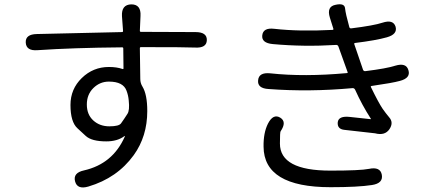

<svg xmlns="http://www.w3.org/2000/svg" viewBox="-20 -810 2040 880"><path d="M385 45Q334 60 324 21Q314 -18 365 -29Q497 -59 552 -184Q554 -189 550 -186Q518 -162 467 -162Q400 -162 373 -187Q354 -205 335 -222Q303 -251 303 -329Q303 -402 355 -452.5Q407 -503 479 -503Q515 -503 541 -494Q546 -492 546 -497L545 -588Q545 -593 540 -593Q313 -591 152 -580Q100 -576 98 -615Q96 -653 149 -654L539 -663Q544 -663 544 -668L539 -736Q536 -789 582 -790Q627 -790 624 -737L621 -669Q621 -664 626 -664L876 -663Q929 -663 928 -626Q927 -589 874 -592Q835 -594 635 -594H626Q621 -594 621 -589L623 -448Q623 -429 633 -413Q655 -377 655 -301Q655 -185 593 -99Q517 6 385 45ZM535 -245Q550 -266 564 -288Q575 -304 570 -350Q568 -373 560 -394Q545 -436 479 -436Q438 -436 408 -406.5Q378 -377 378 -331Q378 -285 407.5 -258Q437 -231 481.5 -231Q526 -231 535 -245Z M1495 48Q1189 48 1188 -138Q1187 -201 1208 -243Q1232 -290 1264 -271Q1296 -252 1266 -208Q1263 -204 1263 -152Q1263 -28 1494 -28Q1631 -28 1671 -36Q1723 -47 1730 -9Q1737 30 1685 38Q1621 48 1495 48ZM1765 -218Q1744 -187 1699 -199Q1696 -200 1557 -215Q1525 -219 1528 -250Q1532 -280 1584 -274L1677 -264Q1682 -263 1679 -267Q1639 -329 1608 -398Q1604 -407 1595 -406Q1397 -388 1211 -402Q1159 -405 1163 -442Q1166 -479 1218 -474Q1374 -457 1570 -475Q1575 -475 1573 -480L1531 -597Q1528 -605 1519 -604Q1373 -595 1230 -608Q1178 -613 1182 -648Q1186 -684 1237 -678Q1352 -665 1504 -673Q1509 -673 1508 -678L1492 -729Q1476 -780 1518 -788Q1559 -797 1561.5 -772Q1564 -747 1581 -686Q1583 -679 1590 -680Q1694 -693 1733 -706Q1782 -722 1793 -688Q1803 -653 1753 -639Q1704 -625 1607 -613Q1602 -612 1604 -607L1644 -490Q1647 -483 1655 -484Q1752 -496 1792 -509Q1842 -524 1852 -488Q1863 -452 1812 -439Q1780 -430 1683 -416Q1678 -415 1680 -411Q1715 -339 1734 -311Q1748 -291 1764 -272Q1785 -248 1765 -218Z"/></svg>

Font: Resource Han Rounded JP
Style: Regular
Weight: 400
Designer: Cyano Hao (round all glyphs); Ryoko NISHIZUKA 西塚涼子 (kana, bopomofo & ideographs); Paul D. Hunt (Latin, Greek & Cyrillic)
Foundry: Cyano Hao
Version: 0.990